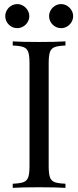

<svg xmlns="http://www.w3.org/2000/svg" viewBox="-20 -908 379 928"><path d="M5.9 0ZM121.6 -830.1Q121.6 -814.5 113.5 -801Q105.5 -787.6 92 -779.8Q78.6 -772 63.5 -772Q39.6 -772 22.5 -789.1Q5.4 -806.2 5.4 -830.1Q5.4 -845.2 13.2 -858.6Q21 -872.1 34.4 -880.1Q47.9 -888.2 63.5 -888.2Q78.6 -888.2 92 -880.1Q105.5 -872.1 113.5 -858.6Q121.6 -845.2 121.6 -830.1ZM333.5 -830.1Q333.5 -814.5 325.4 -801Q317.4 -787.6 304.2 -779.8Q291 -772 275.4 -772Q251.5 -772 234.4 -789.1Q217.3 -806.2 217.3 -830.1Q217.3 -845.2 225.1 -858.6Q232.9 -872.1 246.3 -880.1Q259.8 -888.2 275.4 -888.2Q290.5 -888.2 304 -880.1Q317.4 -872.1 325.4 -858.6Q333.5 -845.2 333.5 -830.1ZM215.3 -602.1V-106Q215.3 -68.4 221.4 -51.3Q227.5 -34.2 243.9 -27.8Q260.3 -21.5 296.4 -20V0Q250.5 -2.9 169.4 -2.9Q83.5 -2.9 41.5 0V-20Q77.6 -21.5 94 -27.8Q110.4 -34.2 116.5 -51.3Q122.6 -68.4 122.6 -106V-602.1Q122.6 -639.6 116.5 -656.7Q110.4 -673.8 94 -680.2Q77.6 -686.5 41.5 -688V-708Q83 -705.1 169.4 -705.1Q250.5 -705.1 296.4 -708V-688Q260.3 -686.5 243.9 -680.2Q227.5 -673.8 221.4 -656.7Q215.3 -639.6 215.3 -602.1Z"/></svg>

Font: TypoPRO Playfair Display SC
Style: Regular
Weight: 400
Designer: Claus Eggers Sørensen
Foundry: Claus Eggers Sørensen
Version: Version 1.004;PS 001.004;hotconv 1.0.70;makeotf.lib2.5.58329